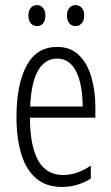

<svg xmlns="http://www.w3.org/2000/svg" viewBox="-20 -727 439 757"><path d="M205 -542Q259 -542 292 -509Q325 -476 340.5 -422Q356 -368 356 -305V-263H98Q99 -37 228 -37Q284 -37 338 -74V-23Q313 -7 284.5 1.5Q256 10 224 10Q161 10 121.5 -24.5Q82 -59 63.5 -121Q45 -183 45 -265Q45 -395 85 -468.5Q125 -542 205 -542ZM205 -496Q158 -496 130.5 -449.5Q103 -403 99 -307H306Q306 -358 296 -401Q286 -444 263.5 -470Q241 -496 205 -496ZM92 -666Q92 -685 101.5 -696Q111 -707 126 -707Q140 -707 149.5 -696Q159 -685 159 -666Q159 -645 149.5 -634.5Q140 -624 126 -624Q111 -624 101.5 -635Q92 -646 92 -666ZM244 -666Q244 -685 253.5 -696Q263 -707 278 -707Q292 -707 302 -696.5Q312 -686 312 -666Q312 -646 302 -635Q292 -624 278 -624Q263 -624 253.5 -635Q244 -646 244 -666Z"/></svg>

Font: Noto Sans Lao UI ExtCond Light
Style: Regular
Weight: 300
Width: 2
Designer: Monotype Design Team
Foundry: Monotype Imaging Inc.
Version: Version 2.000; ttfautohint (v1.8.4.7-5d5b)